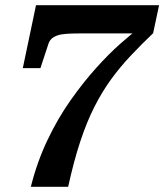

<svg xmlns="http://www.w3.org/2000/svg" viewBox="-20 -660 634 741"><path d="M286 -531H526L516 -550Q487 -529 443.5 -490.5Q400 -452 350.5 -397Q301 -342 252 -272.5Q203 -203 163 -119Q123 -35 99 61H243Q265 -39 290 -114.5Q315 -190 344.5 -248Q374 -306 408.5 -353.5Q443 -401 483.5 -444Q524 -487 571 -532L594 -640H119L68 -397H136L166 -488Q170 -502 178.5 -510Q187 -518 201 -523Q215 -528 236.5 -529.5Q258 -531 286 -531Z"/></svg>

Font: Roboto Serif 20pt SemiBold
Style: Italic
Weight: 600
Italic angle: -10°
Version: Version 1.007